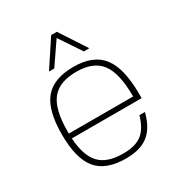

<svg xmlns="http://www.w3.org/2000/svg" viewBox="-168 -817 885 944"><g transform="rotate(-30 274.5 -345.0)"><path d="M93 -209Q99 -109 141.5 -63.5Q184 -18 275 -18Q344 -18 381 -46Q418 -74 438 -142H469Q449 -62 403 -26Q357 10 275 10Q162 10 111 -51.5Q60 -113 60 -250Q60 -387 111 -448.5Q162 -510 275 -510Q388 -510 438.5 -444Q489 -378 489 -232V-209ZM92 -251V-237H457Q457 -369 414.5 -425.5Q372 -482 275 -482Q178 -482 135 -428Q92 -374 92 -251ZM389 -550H358L275 -674L190 -550H160L259 -700H291Z"/></g></svg>

Font: Fivo Sans Thin
Style: Regular
Weight: 250
Foundry: Alexander Slobzheninov
Version: 1.0